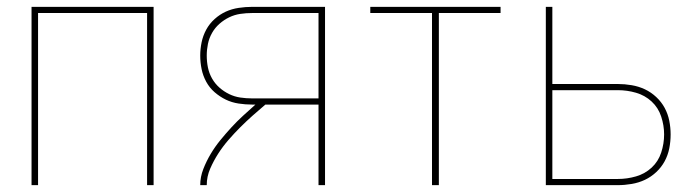

<svg xmlns="http://www.w3.org/2000/svg" viewBox="-20 -540 2040 560"><path d="M72 0V-520H428V0H409V-502H91V0Z M564 0Q564 -24 573 -47Q582 -70 594.5 -91Q607 -112 622.5 -131Q638 -150 654.5 -168Q671 -186 689 -202.5Q707 -219 725 -235H715Q696 -235 676 -238Q656 -241 638.5 -249.5Q621 -258 606 -271Q591 -284 581.5 -301.5Q572 -319 568 -338.5Q564 -358 564 -378Q564 -397 568 -416.5Q572 -436 581.5 -453.5Q591 -471 606 -484.5Q621 -498 638.5 -506Q656 -514 676 -517Q696 -520 715 -520H928V0H909V-235H754Q735 -219 716.5 -202.5Q698 -186 680.5 -168.5Q663 -151 646.5 -132Q630 -113 616.5 -92Q603 -71 593 -48Q583 -25 583 0ZM715 -253H909V-502H715Q698 -502 681 -499.5Q664 -497 648.5 -489.5Q633 -482 620 -470.5Q607 -459 598.5 -444Q590 -429 586.5 -412Q583 -395 583 -378Q583 -360 586.5 -343Q590 -326 598.5 -311Q607 -296 620 -284.5Q633 -273 648.5 -265.5Q664 -258 681 -255.5Q698 -253 715 -253Z M1240 0V-502H1060V-520H1440V-502H1260V0Z M1572 0V-520H1591V-295H1782Q1802 -295 1822.5 -291.5Q1843 -288 1861 -279.5Q1879 -271 1894 -257Q1909 -243 1918.5 -225.5Q1928 -208 1932 -188Q1936 -168 1936 -148Q1936 -127 1932 -107Q1928 -87 1918.5 -69.5Q1909 -52 1894 -38Q1879 -24 1861 -15.5Q1843 -7 1822.5 -3.5Q1802 0 1782 0ZM1591 -18H1782Q1809 -18 1835 -25.5Q1861 -33 1880.5 -51Q1900 -69 1908.5 -95Q1917 -121 1917 -148Q1917 -174 1908.5 -200Q1900 -226 1880.5 -244Q1861 -262 1835 -269.5Q1809 -277 1782 -277H1591Z"/></svg>

Font: Zed Mono Thin
Style: Regular
Weight: 100
Monospace: yes
Designer: Belleve Invis
Foundry: Belleve Invis
Version: Version 1.0.0; ttfautohint (v1.8.4)